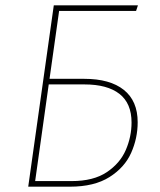

<svg xmlns="http://www.w3.org/2000/svg" viewBox="-20 -701 602 721"><path d="M497 -242Q497 -182 472.5 -127Q448 -72 391 -36Q334 0 243 0H86L182 -681H498L491 -660H202L166 -405H296Q393 -405 445 -363.5Q497 -322 497 -242ZM474 -241Q474 -313 428.5 -348.5Q383 -384 297 -384H163L112 -21H249Q331 -21 381 -54.5Q431 -88 452.5 -138Q474 -188 474 -241Z"/></svg>

Font: FiraGO Thin
Style: Italic
Weight: 100
Italic angle: -8°
Designer: bBox Type GmbH
Foundry: bBox Type GmbH
Version: Version 1.001